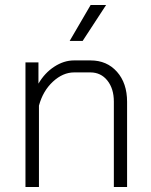

<svg xmlns="http://www.w3.org/2000/svg" viewBox="-20 -749 605 769"><path d="M82 -499H134V-414Q159 -457 197.5 -482Q236 -507 276 -507H343Q408 -507 448.5 -461.5Q489 -416 489 -341V0H436V-342Q436 -394 410 -426.5Q384 -459 342 -459H277Q232 -459 192 -422Q152 -385 136 -326V0H82ZM343 -729H405L311 -585H259Z"/></svg>

Font: Bai Jamjuree Light
Style: Regular
Weight: 300
Designer: Katatrad Aksorn Co.,Ltd.
Foundry: Cadson Demak Co.,Ltd.
Version: Version 1.000; ttfautohint (v1.6)